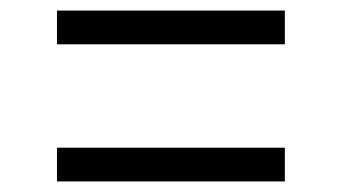

<svg xmlns="http://www.w3.org/2000/svg" viewBox="-20 -472 640 364"><path d="M520 -452H88V-388H520ZM520 -192H88V-128H520Z"/></svg>

Font: LilGrotesk
Style: Regular
Weight: 400
Designer: Bastien Sozeau
Foundry: NBR — Bastien Sozeau
Version: Version 2.001